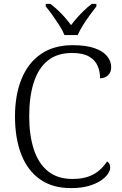

<svg xmlns="http://www.w3.org/2000/svg" viewBox="-20 -956 625 986"><path d="M344 10Q249 10 185 -35.5Q121 -81 89 -163.5Q57 -246 57 -358Q57 -469 91 -551.5Q125 -634 191 -679Q257 -724 353 -724Q422 -724 466 -708.5Q510 -693 530.5 -667Q551 -641 551 -611Q551 -585 535 -569.5Q519 -554 494 -554Q494 -589 481 -618.5Q468 -648 436.5 -666Q405 -684 350 -684Q274 -684 225.5 -645Q177 -606 153.5 -533Q130 -460 130 -358Q130 -262 153.5 -189.5Q177 -117 226 -77Q275 -37 352 -37Q401 -37 435 -49.5Q469 -62 492 -83Q515 -104 530 -127Q537 -123 541.5 -115Q546 -107 546 -95Q546 -81 534 -63Q522 -45 497.5 -28.5Q473 -12 435 -1Q397 10 344 10ZM311 -776Q302 -799 285 -825.5Q268 -852 249.5 -878Q231 -904 215 -923V-936H239Q261 -919 279.5 -901.5Q298 -884 314 -865.5Q330 -847 345 -827Q360 -847 376.5 -865.5Q393 -884 411 -901.5Q429 -919 451 -936H475V-923Q460 -904 441 -878Q422 -852 405.5 -825.5Q389 -799 379 -776Z"/></svg>

Font: Noto Serif Khmer Light
Style: Regular
Weight: 300
Version: Version 2.003